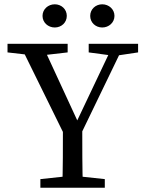

<svg xmlns="http://www.w3.org/2000/svg" viewBox="-20 -874 673 894"><path d="M168 0H468V-40L328 -55H308L168 -40V0ZM270 0H366C363 -89 363 -186 363 -300H273C273 -185 273 -87 270 0ZM290 -225H345L560 -670H509L322 -276H357L175 -670H71L290 -225ZM15 -630 145 -615H165L295 -630V-670H15V-630ZM393 -630 504 -615H523L623 -630V-670H393V-630ZM235 -746C266 -746 291 -769 291 -800C291 -831 266 -854 235 -854C204 -854 178 -831 178 -800C178 -769 204 -746 235 -746ZM456 -746C487 -746 513 -769 513 -800C513 -831 487 -854 456 -854C425 -854 400 -831 400 -800C400 -769 425 -746 456 -746Z"/></svg>

Font: Source Serif Variable
Style: Regular
Weight: 389
Designer: Frank Grießhammer
Foundry: Adobe Systems Incorporated
Version: Version 3.001;hotconv 1.0.111;makeotfexe 2.5.65597